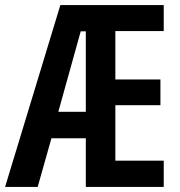

<svg xmlns="http://www.w3.org/2000/svg" viewBox="-23 -734 706 754"><path d="M620 0V-103H430V-321H607V-422H430V-612H620V-714H214L-3 0H125L179 -191H314V0ZM206 -295 294 -611H314V-295Z"/></svg>

Font: Noto Sans Myanmar ExtraCondensed SemiBold
Style: Regular
Weight: 600
Width: 2
Designer: Monotype Design Team
Foundry: Monotype Imaging Inc.
Version: Version 2.107